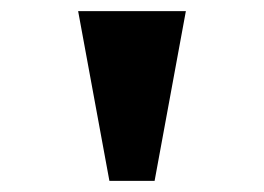

<svg xmlns="http://www.w3.org/2000/svg" viewBox="-20 -734 473 344"><path d="M176 -410 120 -714H313L257 -410Z"/></svg>

Font: Noto Serif Devanagari Black
Style: Regular
Weight: 900
Designer: Universal Thirst, Indian Type Foundry and the Monotype Design Team
Foundry: Monotype Imaging Inc.
Version: Version 2.004; ttfautohint (v1.8.4.7-5d5b)